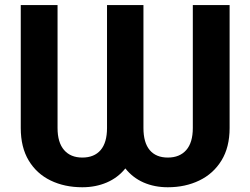

<svg xmlns="http://www.w3.org/2000/svg" viewBox="-20 -748 1013 777"><path d="M64 -230V-727.5H212.9V-230Q212.9 -171.4 239.3 -140.9Q265.6 -110.4 313 -110.4Q361.3 -110.4 387.2 -140.6Q413.1 -170.9 413.1 -230V-727.5H560.5V-230Q560.5 -170.9 585.9 -140.6Q611.3 -110.4 659.2 -110.4Q707 -110.4 733.6 -140.6Q760.3 -170.9 760.3 -230V-727.5H909.2V-230Q909.2 -151.9 876.2 -98.4Q843.3 -44.9 786.6 -17.6Q730 9.8 659.2 9.8Q605 9.8 561 -9.5Q517.1 -28.8 487.3 -66.4Q457 -28.8 412.1 -9.5Q367.2 9.8 313 9.8Q241.2 9.8 184.8 -17.6Q128.4 -44.9 96.2 -98.4Q64 -151.9 64 -230Z"/></svg>

Font: Inter 17pt
Style: Bold
Weight: 700
Version: Version 4.001;git-66647c0bb